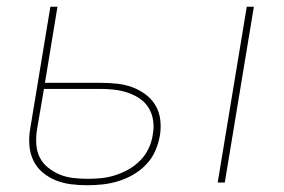

<svg xmlns="http://www.w3.org/2000/svg" viewBox="-20 -540 840 568"><path d="M624 0 710 -520H731L645 0ZM238 8Q214 8 190 5Q166 2 145 -6.5Q124 -15 106.5 -29.5Q89 -44 79 -64.5Q69 -85 67 -109Q65 -133 69 -157L129 -520H150L113 -295H278Q302 -295 325.5 -292.5Q349 -290 370 -282.5Q391 -275 409.5 -261.5Q428 -248 439.5 -229Q451 -210 454 -186.5Q457 -163 453 -139Q449 -116 439.5 -94Q430 -72 413 -54Q396 -36 374.5 -23.5Q353 -11 330 -4Q307 3 284 5.5Q261 8 238 8ZM239 -11Q259 -11 279.5 -13Q300 -15 320.5 -21.5Q341 -28 360.5 -39Q380 -50 395.5 -66Q411 -82 420 -101.5Q429 -121 432 -142Q436 -163 433 -183.5Q430 -204 420 -220.5Q410 -237 394 -248Q378 -259 359 -265.5Q340 -272 319.5 -274.5Q299 -277 278 -277H110L89 -154Q86 -133 87.5 -112Q89 -91 98 -73.5Q107 -56 123 -43.5Q139 -31 157 -23.5Q175 -16 196.5 -13.5Q218 -11 239 -11Z"/></svg>

Font: Iosevka Aile Thin
Style: Italic
Weight: 100
Italic angle: -9°
Designer: Belleve Invis
Foundry: Belleve Invis
Version: Version 31.1.0; ttfautohint (v1.8.4)